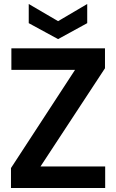

<svg xmlns="http://www.w3.org/2000/svg" viewBox="-20 -942 582 962"><path d="M35 0V-100L356 -592H37V-700H506V-600L183 -108H507V0ZM271 -746 124 -826V-922L271 -836L417 -922V-826Z"/></svg>

Font: HostGroteskBold
Style: Bold
Weight: 700
Designer: Doukan Karapınar based on Poppins by Indian Type Foundry, Jonny Pinhorn
Foundry: Element Type
Version: Version 1.001; ttfautohint (v1.8.4.7-5d5b)